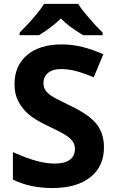

<svg xmlns="http://www.w3.org/2000/svg" viewBox="-20 -951 591 981"><path d="M504.4 -771V-784.2C481 -807.1 457 -833 432.1 -862.3C407.2 -891.1 389.6 -914.1 379.4 -931.2H205.1C183.1 -894.5 141.6 -845.7 80.1 -784.2V-771H179.2C228.5 -801.8 265.6 -830.6 291 -856.9C315.9 -830.1 354 -801.3 405.3 -771ZM511.2 -198.2C511.2 -244.6 499 -284.2 474.1 -316.4C449.2 -348.1 403.8 -380.4 336.9 -412.1C286.6 -436 254.4 -453.1 241.2 -462.4C213.9 -481 202.1 -499 202.1 -525.9C202.1 -568.8 233.9 -598.1 291 -598.1C314.9 -598.1 339.8 -595.2 364.7 -588.9C389.6 -582.5 420.9 -571.8 459 -556.2L507.8 -673.8C434.1 -705.6 370.1 -724.1 295.9 -724.1C220.2 -724.1 161.1 -706.1 118.7 -669.9C75.7 -633.8 54.2 -584 54.2 -521C54.2 -487.3 60.5 -458 73.7 -433.1C86.9 -408.2 104 -386.2 126 -367.2C147.9 -348.1 180.7 -328.6 224.1 -308.1C270.5 -286.1 301.8 -270 316.9 -259.8C347.2 -239.7 362.8 -218.8 362.8 -190.9C362.8 -140.6 326.2 -115.2 259.8 -115.2C231.9 -115.2 201.7 -119.6 168.5 -128.4C134.8 -137.2 94.2 -152.3 45.9 -173.8V-33.2C104.5 -4.4 171.9 9.8 248 9.8C330.6 9.8 395.5 -8.8 441.9 -45.9C488.3 -83 511.2 -133.8 511.2 -198.2Z"/></svg>

Font: Noto Reveo Sans
Style: Bold
Weight: 700
Designer: Monotype Design team
Foundry: Monotype Imaging Inc.
Version: Version 1.04